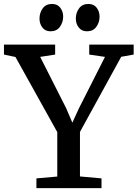

<svg xmlns="http://www.w3.org/2000/svg" viewBox="-34 -974 712 994"><path d="M262.5 -60V-290L46 -679L-13.5 -691.5V-743H251.5V-691.5L174 -679.5L308.5 -414L340.5 -339L375 -414L509.5 -679.5L428 -691.5V-743H658V-691.5L593.5 -680L380 -291V-60.5L491.5 -50.5V0H154.5V-50.5ZM227 -812Q200.5 -812 185.5 -831.5Q170.5 -851 170.5 -877.5Q170.5 -907.5 187 -930.5Q203.5 -953.5 235 -953.5H236Q263 -953.5 278 -934Q293 -914.5 293 -888Q293 -858.5 276.2 -835.2Q259.5 -812 228 -812ZM415.5 -812Q389 -812 373.8 -831.5Q358.5 -851 358.5 -877.5Q358.5 -907.5 375.2 -930.5Q392 -953.5 423.5 -953.5H424.5Q451.5 -953.5 466.5 -934Q481.5 -914.5 481.5 -888Q481.5 -858.5 464.8 -835.2Q448 -812 416.5 -812Z"/></svg>

Font: Merriweather 20pt Medium
Style: Regular
Weight: 500
Version: Version 2.100